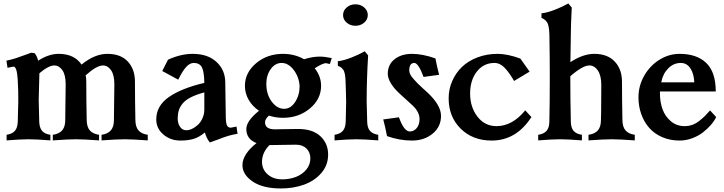

<svg xmlns="http://www.w3.org/2000/svg" viewBox="-20 -797 4116 1092"><path d="M157.2 -497.1 176.8 -494.6Q190.4 -479.5 196.8 -451.7Q256.8 -490.7 314 -490.7Q402.3 -490.7 443.8 -429.7Q518.1 -490.7 590.8 -490.7Q666.5 -490.7 707 -447Q747.6 -403.3 747.6 -331.5Q747.6 -225.6 750 -114.3Q750.5 -75.2 767.6 -55.4Q784.7 -35.6 820.3 -30.3V1.5Q733.4 -4.9 689 -4.9Q644.5 -4.9 557.6 1.5V-30.3Q593.3 -35.6 610.6 -55.7Q627.9 -75.7 627.9 -114.3Q627.9 -144.5 628.4 -160.2V-159.7Q630.4 -261.2 630.4 -316.9Q630.4 -371.6 611.3 -398.2Q592.3 -424.8 565.9 -424.8Q529.8 -424.8 467.3 -368.7Q470.7 -352.1 470.7 -331.5Q470.7 -225.6 473.1 -114.3Q473.6 -75.2 490.7 -55.4Q507.8 -35.6 543.5 -30.3V1.5Q456.5 -4.9 412.1 -4.9Q368.2 -4.9 280.3 1.5V-30.3Q316.4 -35.6 333.7 -55.7Q351.1 -75.7 351.1 -114.3Q351.1 -144.5 351.6 -160.2V-159.7Q353.5 -261.2 353.5 -316.9Q353.5 -371.6 334.5 -398.2Q315.4 -424.8 289.1 -424.8Q256.3 -424.8 204.1 -380.4Q204.1 -356.4 202.1 -304Q200.2 -251.5 200.2 -230Q200.2 -196.8 203.1 -106Q204.1 -70.8 219 -53Q233.9 -35.2 266.6 -30.3V1.5Q187 -4.9 142.1 -4.9Q97.2 -4.9 17.6 1.5V-30.3Q49.8 -35.2 64.9 -53Q80.1 -70.8 81.1 -106Q81.1 -116.7 82.3 -158Q83.5 -199.2 84 -215.8Q84 -256.3 83.5 -281Q83 -305.7 80.8 -342.8Q78.6 -379.9 72.8 -398.9Q66.9 -418 57.6 -418Q51.3 -418 22.9 -411.1L16.6 -452.1Q45.4 -458 69.1 -465.6Q92.8 -473.1 117.4 -482.7Q142.1 -492.2 157.2 -497.1Z M1142.1 -174.3V-271.5Q1096.7 -259.3 1066.2 -243.9Q1035.6 -228.5 1019.5 -209.2Q1003.4 -189.9 997.1 -169.7Q990.7 -149.4 990.7 -123Q990.7 -94.7 1004.2 -75.4Q1017.6 -56.2 1039.6 -56.2Q1055.2 -56.2 1072.8 -64.5Q1090.3 -72.8 1106 -87.4Q1121.6 -102.1 1131.8 -125Q1142.1 -147.9 1142.1 -174.3ZM1075.7 -490.7Q1161.1 -490.7 1210.7 -445.3Q1260.3 -399.9 1261.2 -330.1L1264.2 -128.9Q1265.1 -93.8 1271.7 -82.3Q1278.3 -70.8 1293 -70.8Q1296.4 -70.8 1325.2 -77.1L1331.1 -36.1Q1319.3 -34.2 1306.9 -31.5Q1294.4 -28.8 1285.6 -26.4Q1276.9 -23.9 1265.1 -20Q1253.4 -16.1 1247.8 -14.2Q1242.2 -12.2 1230.5 -7.6Q1218.8 -2.9 1215.8 -2Q1210.4 0 1173.3 13.2Q1155.3 -8.8 1145 -43.5Q1112.3 -16.1 1080.3 -6.8Q1048.3 2.4 1006.3 2.4Q949.2 2.4 908.9 -32.2Q868.7 -66.9 868.7 -117.7Q868.7 -194.3 939.5 -244.4Q1010.3 -294.4 1142.1 -325.7Q1141.1 -391.1 1127.9 -415Q1114.7 -439 1082 -439Q1058.6 -439 1037.4 -414.6Q1016.1 -390.1 993.7 -343.8L902.8 -393.1L935.5 -457.5Q1008.3 -490.7 1075.7 -490.7Z M1358.9 142.1Q1358.9 109.9 1381.1 76.9Q1403.3 43.9 1439 17.1Q1380.9 -5.9 1380.9 -63Q1380.9 -108.9 1453.1 -167Q1415.5 -192.4 1394.3 -229.2Q1373 -266.1 1373 -308.6Q1373 -383.8 1436.5 -437.3Q1500 -490.7 1589.4 -490.7Q1655.8 -490.7 1709.5 -460Q1756.3 -475.1 1798.3 -475.1Q1826.2 -475.1 1866.7 -466.8L1856.4 -433.1Q1851.1 -434.1 1845.7 -435.1Q1840.3 -436 1837.4 -437L1834.5 -438Q1814.5 -437.5 1770 -408.7Q1806.2 -363.3 1806.2 -308.6Q1806.2 -233.4 1742.7 -180.2Q1679.2 -127 1589.4 -127Q1546.4 -127 1509.3 -139.6Q1487.3 -119.1 1487.3 -101.6Q1487.3 -61.5 1543.5 -61.5Q1567.4 -61.5 1605.2 -62.5Q1643.1 -63.5 1675.3 -63.5Q1757.8 -63.5 1802 -22.5Q1846.2 18.6 1846.2 82Q1846.2 142.1 1807.9 186.8Q1769.5 231.4 1709.2 253.2Q1648.9 274.9 1577.6 274.9Q1475.1 274.9 1417 235.4Q1358.9 195.8 1358.9 142.1ZM1585 223.1Q1627 223.1 1663.1 209.2Q1699.2 195.3 1722.2 167.5Q1745.1 139.6 1745.1 104Q1745.1 69.3 1722.9 47.6Q1700.7 25.9 1663.1 25.9Q1625.5 25.9 1585.9 27.1Q1546.4 28.3 1512.2 28.3Q1470.2 71.3 1470.2 123.5Q1470.2 166.5 1502.4 194.8Q1534.7 223.1 1585 223.1ZM1495.1 -309.1Q1497.6 -254.9 1527.3 -216.6Q1557.1 -178.2 1596.2 -178.2Q1633.3 -178.2 1658.7 -217Q1684.1 -255.9 1684.1 -308.1Q1680.2 -360.8 1649.9 -399.9Q1619.6 -439 1582 -439Q1544.9 -439 1519.8 -404.1Q1494.6 -369.1 1494.6 -318.8Q1494.6 -317.4 1494.9 -314Q1495.1 -310.5 1495.1 -309.1Z M2007.3 -4.9Q1961.9 -4.9 1882.8 1.5V-30.3Q1915 -35.2 1930.2 -53Q1945.3 -70.8 1946.3 -106Q1946.3 -116.2 1947.5 -161.4Q1948.7 -206.5 1948.7 -220.7Q1948.7 -238.3 1946.8 -294.9Q1946.3 -302.7 1945.8 -318.8Q1945.3 -335 1945.1 -340.6Q1944.8 -346.2 1943.8 -358.2Q1942.9 -370.1 1941.7 -374.5Q1940.4 -378.9 1938.2 -387.2Q1936 -395.5 1932.9 -399.2Q1929.7 -402.8 1925.3 -408Q1920.9 -413.1 1915 -416.5Q1909.2 -419.9 1901.4 -422.9V-448.7Q1934.6 -452.6 1977.5 -469.2Q2020.5 -485.8 2054.2 -505.4L2073.7 -481.9Q2065.4 -346.7 2065.4 -220.7Q2065.4 -196.8 2068.4 -106Q2068.8 -70.8 2084 -53Q2099.1 -35.2 2131.3 -30.3V1.5Q2052.2 -4.9 2007.3 -4.9ZM1951.7 -668.2Q1931.2 -686 1931.2 -711.4Q1931.2 -736.8 1951.7 -754.6Q1972.2 -772.5 2001.5 -772.5Q2030.8 -772.5 2051.3 -754.6Q2071.8 -736.8 2071.8 -711.4Q2071.8 -686 2051.3 -668.2Q2030.8 -650.4 2001.5 -650.4Q1972.2 -650.4 1951.7 -668.2Z M2310.5 -49.3Q2334 -49.3 2350.1 -68.6Q2366.2 -87.9 2366.2 -120.1Q2366.2 -159.2 2327.6 -196.3Q2310.1 -211.9 2255.9 -261.7Q2221.2 -293 2203.4 -322.8Q2185.5 -352.5 2185.5 -377Q2185.5 -429.7 2224.1 -460.2Q2262.7 -490.7 2323.2 -490.7Q2383.3 -490.7 2456.5 -464.8Q2465.8 -416 2477.5 -371.6L2389.2 -359.4Q2359.4 -439 2336.4 -439Q2307.6 -439 2307.6 -396.5Q2307.6 -385.7 2313.2 -374Q2318.8 -362.3 2333.5 -346.2Q2348.1 -330.1 2356.4 -321.5Q2364.7 -313 2387.2 -292.5Q2409.7 -272 2414.1 -268.1Q2488.3 -197.8 2488.3 -137.7Q2488.3 -76.2 2440.7 -36.9Q2393.1 2.4 2323.2 2.4Q2251.5 2.4 2181.2 -22.9Q2170.9 -76.2 2159.7 -117.7L2249 -129.9Q2277.8 -49.3 2310.5 -49.3Z M2939.5 -463.9 2992.2 -389.6 2903.8 -336.4Q2876.5 -384.3 2850.1 -411.6Q2823.7 -439 2792 -439Q2730.5 -439 2692.1 -389.9Q2653.8 -340.8 2653.8 -265.1Q2653.8 -187.5 2695.6 -133.5Q2737.3 -79.6 2803.7 -79.6Q2894 -79.6 2967.3 -169.4L3002.4 -131.3Q2916.5 2.4 2775.9 2.4Q2668.5 2.4 2600.1 -65.2Q2531.7 -132.8 2531.7 -237.8Q2531.7 -289.6 2551.8 -335.7Q2571.8 -381.8 2607.4 -416.3Q2643.1 -450.7 2695.8 -470.7Q2748.5 -490.7 2810.1 -490.7Q2866.2 -490.7 2939.5 -463.9Z M3223.6 -361.3Q3223.6 -227.5 3226.6 -105.5Q3227.1 -70.3 3242.2 -52.7Q3257.3 -35.2 3289.6 -30.3V1.5Q3210.4 -4.9 3165.5 -4.9Q3120.1 -4.9 3041 1.5V-30.3Q3073.2 -35.2 3088.6 -52.7Q3104 -70.3 3104.5 -105.5Q3106.9 -207 3106.9 -361.3Q3106.9 -477.1 3105 -580.6Q3105 -634.8 3096.7 -659.2Q3088.4 -683.6 3059.6 -695.3V-721.2Q3092.3 -724.6 3135 -741.2Q3177.7 -757.8 3212.4 -777.3L3231.9 -753.9Q3226.6 -650.9 3226.6 -604Q3226.6 -586.4 3225.6 -533Q3224.6 -479.5 3224.1 -443.4Q3295.4 -490.7 3359.9 -490.7Q3435.1 -490.7 3476.3 -447Q3517.6 -403.3 3517.6 -331.5Q3517.6 -225.6 3520 -114.3Q3520.5 -75.2 3537.6 -55.4Q3554.7 -35.6 3590.3 -30.3V1.5Q3503.4 -4.9 3459 -4.9Q3415 -4.9 3327.1 1.5V-30.3Q3363.3 -35.6 3380.6 -55.7Q3397.9 -75.7 3397.9 -114.3Q3397.9 -130.9 3398.9 -163.1V-162.6Q3399.9 -259.3 3399.9 -313Q3399.9 -367.7 3380.1 -396.2Q3360.4 -424.8 3332 -424.8Q3293.9 -424.8 3223.6 -363.3Z M4050.8 -276.9H3733.4V-265.1Q3733.4 -217.8 3747.8 -176.8Q3762.2 -135.7 3795.2 -107.7Q3828.1 -79.6 3874 -79.6Q3896.5 -79.6 3917.2 -86.9Q3938 -94.2 3956.8 -109.1Q3975.6 -124 3988.5 -136.7Q4001.5 -149.4 4018.6 -168.9L4053.2 -131.3Q4043 -109.4 4023.4 -86.7Q4003.9 -64 3977.5 -43.7Q3951.2 -23.4 3916.3 -10.5Q3881.3 2.4 3845.7 2.4Q3791 2.4 3746.1 -17.1Q3701.2 -36.6 3671.9 -70.3Q3642.6 -104 3627 -148.4Q3611.3 -192.9 3611.3 -243.7Q3611.3 -309.1 3644 -366.5Q3676.8 -423.8 3730.7 -457.3Q3784.7 -490.7 3844.7 -490.7Q3943.4 -490.7 3997.1 -438.7Q4050.8 -386.7 4050.8 -276.9ZM3740.7 -328.6H3928.7Q3926.8 -377.9 3906.5 -408.4Q3886.2 -439 3852.1 -439Q3811 -439 3780.5 -408.2Q3750 -377.4 3740.7 -328.6Z"/></svg>

Font: Flanker
Style: Bold
Weight: 700
Designer: Flanker
Foundry: Flanker
Version: Version 2.021